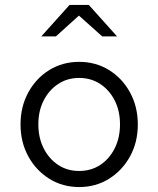

<svg xmlns="http://www.w3.org/2000/svg" viewBox="-20 -746 640 776"><path d="M300 10Q233 10 179.4 -23.4Q125.8 -56.8 94.4 -114Q63 -171.2 63 -243.1Q63 -315 94.4 -372.5Q125.8 -430 179.4 -463Q233 -496 299.9 -496Q366.9 -496 420.4 -463Q474 -430 505.5 -372.5Q537 -315 537 -243.1Q537 -171.2 505.6 -114Q474.1 -56.8 420.6 -23.4Q367 10 300 10ZM299.5 -55Q348 -55 385 -79.3Q422 -103.6 443.5 -146.3Q465 -189 465 -243.5Q465 -298 443.5 -340.2Q421.9 -382.4 384.8 -406.7Q347.7 -431 300 -431Q252 -431 215 -406.5Q178 -382 156.5 -340Q135 -298 135 -243.5Q135 -189 156.5 -146.5Q178 -104 215 -79.5Q252 -55 299.5 -55ZM147 -599 261 -726H339L453 -599H393L299 -683L206 -599Z"/></svg>

Font: Red Hat Mono
Style: Regular
Weight: 300
Monospace: yes
Designer: Pentagram, MCKL
Foundry: Pentagram, MCKL
Version: Version 1.023